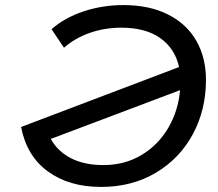

<svg xmlns="http://www.w3.org/2000/svg" viewBox="-20 -728 857 756"><path d="M791 -413Q791 -296 739.5 -200Q688 -104 594 -48Q500 8 378 8Q252 8 168.5 -53Q85 -114 63 -228L685 -464Q669 -537 611 -578Q553 -619 458 -619Q392 -619 333.5 -598.5Q275 -578 232 -540L183 -613Q234 -658 308.5 -683Q383 -708 466 -708Q568 -708 641.5 -671Q715 -634 753 -567.5Q791 -501 791 -413ZM689 -373 180 -181Q207 -132 259.5 -105Q312 -78 387 -78Q471 -78 537 -117.5Q603 -157 642.5 -224.5Q682 -292 689 -373Z"/></svg>

Font: Montserrat Alternates Medium
Style: Italic
Weight: 500
Italic angle: -11.3°
Designer: Julieta Ulanovsky
Foundry: Julieta Ulanovsky
Version: Version 7.200